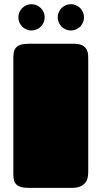

<svg xmlns="http://www.w3.org/2000/svg" viewBox="-20 -914 495 934"><path d="M44.9 -632.8Q44.9 -649.9 47.9 -662.6Q50.8 -675.3 59.1 -683.8Q67.4 -692.4 82 -696.8Q96.7 -701.2 120.1 -701.2H337.9Q366.2 -701.2 381.1 -692.9Q396 -684.6 402.1 -672.1Q408.2 -659.7 408.7 -645.8Q409.2 -631.8 409.2 -620.1V-79.1Q409.2 -67.9 407.2 -54.2Q405.3 -40.5 397.5 -28.6Q389.6 -16.6 373.5 -8.3Q357.4 0 329.1 0H120.1Q96.7 0 82 -4.4Q67.4 -8.8 59.1 -17.1Q50.8 -25.4 47.9 -38.1Q44.9 -50.8 44.9 -67.9ZM69.3 -829.6Q69.3 -842.8 74.5 -854.5Q79.6 -866.2 88.1 -874.8Q96.7 -883.3 108.4 -888.4Q120.1 -893.6 133.3 -893.6Q146.5 -893.6 158.2 -888.4Q169.9 -883.3 178.5 -874.8Q187 -866.2 192.1 -854.5Q197.3 -842.8 197.3 -829.6Q197.3 -816.4 192.1 -804.7Q187 -793 178.5 -784.4Q169.9 -775.9 158.2 -770.8Q146.5 -765.6 133.3 -765.6Q120.1 -765.6 108.4 -770.8Q96.7 -775.9 88.1 -784.4Q79.6 -793 74.5 -804.7Q69.3 -816.4 69.3 -829.6ZM260.7 -829.6Q260.7 -842.8 265.9 -854.5Q271 -866.2 279.5 -874.8Q288.1 -883.3 299.8 -888.4Q311.5 -893.6 324.7 -893.6Q337.9 -893.6 349.6 -888.4Q361.3 -883.3 369.9 -874.8Q378.4 -866.2 383.5 -854.5Q388.7 -842.8 388.7 -829.6Q388.7 -816.4 383.5 -804.7Q378.4 -793 369.9 -784.4Q361.3 -775.9 349.6 -770.8Q337.9 -765.6 324.7 -765.6Q311.5 -765.6 299.8 -770.8Q288.1 -775.9 279.5 -784.4Q271 -793 265.9 -804.7Q260.7 -816.4 260.7 -829.6Z"/></svg>

Font: Fascinate
Style: Regular
Weight: 900
Designer: Astigmatic (AOETI)
Foundry: Astigmatic (AOETI)
Version: Version 1.000